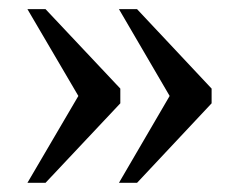

<svg xmlns="http://www.w3.org/2000/svg" viewBox="-20 -436 540 420"><path d="M442.9 -210 279.8 -36.1H240.2L351.1 -226.1L240.2 -416H279.8L442.9 -242.2ZM243.2 -210 79.6 -36.1H40L151.4 -226.1L40 -416H79.6L243.2 -242.2Z"/></svg>

Font: Liberation Serif
Style: Regular
Weight: 400
Designer: Steve Matteson
Foundry: Ascender Corporation
Version: Version 2.1.5